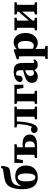

<svg xmlns="http://www.w3.org/2000/svg" viewBox="1508 -2318 1037 4094"><g transform="rotate(-90 2027.0 -271.5)"><path d="M290.5 15.1Q237 15.1 191.1 -2.2Q145.1 -19.5 110.8 -58.3Q76.5 -97.2 57.6 -161.3Q38.7 -225.4 38.7 -318Q38.7 -388.4 48.8 -448.1Q59 -507.7 78.1 -553.6Q97.2 -599.4 124.2 -626.1Q152 -653.9 185 -669.3Q217.9 -684.7 258 -693.6Q298.1 -702.5 346.2 -708.7Q366.2 -711.7 388.2 -715.2Q410.2 -718.7 432.1 -722.2Q454.1 -725.7 473.8 -728L492.6 -769.9L536.6 -758.8Q534.7 -722.8 529.8 -692.8Q525 -662.9 516.5 -640.3Q508 -617.8 495.2 -604.9Q482.6 -592.4 464 -585.7Q445.4 -579 420.1 -575.3Q394.9 -571.7 361.2 -567.4Q285.4 -558.4 237.7 -545.4Q190.1 -532.3 159.4 -501.9Q143.8 -486.4 131.5 -458.7Q119.2 -431.1 111.6 -388.4Q104 -345.8 101.2 -284.4L89.5 -286.1Q106.6 -348.2 139.2 -387.8Q171.9 -427.4 215.5 -446.4Q259 -465.5 308.9 -465.5Q382.7 -465.5 435.2 -439.1Q487.7 -412.7 515.9 -362.4Q544 -312.2 544 -240.4Q544 -152.6 509.3 -96.1Q474.6 -39.6 417.1 -12.3Q359.5 15.1 290.5 15.1ZM294.3 -37Q319.5 -37 337.7 -56.1Q355.9 -75.3 365.5 -118.7Q375 -162.2 375 -234.1Q375 -301.8 364.4 -340.7Q353.8 -379.6 335.2 -396.4Q316.7 -413.1 291.9 -413.1Q268.3 -413.1 248.9 -396Q229.6 -378.9 218.1 -340.2Q206.6 -301.4 206.6 -234.7Q206.6 -159.6 217.7 -116.4Q228.8 -73.2 248.7 -55.1Q268.6 -37 294.3 -37Z M853.6 0V-49.1H957.1Q1006.2 -49.1 1032.6 -74.4Q1059 -99.7 1059 -154.5Q1059 -212.3 1034.5 -235.9Q1010 -259.5 956.5 -259.5Q930.1 -259.5 904.2 -256.7Q878.3 -253.9 853.3 -247.9V-289.7Q889.4 -299.5 931.7 -304.4Q974 -309.3 1008.2 -309.3Q1080.7 -309.3 1123.8 -287.6Q1166.8 -265.8 1185.9 -231.6Q1205 -197.4 1205 -159.5Q1205 -126.4 1194.1 -97.5Q1183.1 -68.5 1156.5 -46.6Q1129.9 -24.7 1083 -12.4Q1036.1 0 964.4 0ZM770.5 0Q771.5 -23 772 -60.4Q772.5 -97.7 773 -138.2Q773.5 -178.7 773.5 -210V-273.5Q773.5 -304.8 773 -345.3Q772.5 -385.8 772 -423.6Q771.5 -461.5 770.5 -483.5H935.8Q934.8 -461.5 934.3 -423.6Q933.8 -385.8 933.3 -345.3Q932.8 -304.8 932.8 -273.5V-210Q932.8 -178.7 933.3 -138.2Q933.8 -97.7 934.3 -60.4Q934.8 -23 935.8 0ZM597.3 -302.4 600.8 -483.5H853.3V-430.6H631.8L693 -483.5L659.6 -302.4ZM705 0V-46.6L816.7 -66.6H853.3V0ZM853.3 -416.9V-483.5H998.8V-436.9L891.4 -416.9Z M1318.8 11.6Q1282 11.6 1259.5 -10.1Q1236.9 -31.7 1236.9 -78.5Q1247 -103 1267 -116.4Q1287 -129.7 1315.1 -129.7Q1339.4 -129.7 1357.8 -116.4Q1376.2 -103.1 1392.1 -82.1V-69.5H1350V-84.9Q1364.1 -100.4 1374.5 -119.5Q1384.8 -138.6 1392.8 -166.2Q1405.3 -205.8 1412.9 -255.7Q1420.5 -305.7 1425.3 -363.5Q1430.1 -421.4 1432.3 -483.5H1486.8Q1485.8 -435.5 1483 -389.1Q1480.2 -342.8 1475.1 -299Q1469.9 -255.2 1462.4 -213.1Q1454.9 -171 1443.5 -130.5Q1428.5 -77.8 1409.2 -46.4Q1390 -15.1 1367.1 -1.8Q1344.2 11.6 1318.8 11.6ZM1357.6 -436.9V-483.5H1467.8V-416.9H1448.5ZM1461.5 -430.6V-483.5H1664.8V-430.6ZM1531 0V-46.6L1628.5 -66.6H1703.2L1798.6 -46.6V0ZM1582.3 0Q1583.3 -23 1583.8 -60.4Q1584.3 -97.7 1584.8 -138.2Q1585.3 -178.7 1585.3 -210V-273.5Q1585.3 -304.8 1584.8 -345.3Q1584.3 -385.8 1583.8 -423.6Q1583.3 -461.5 1582.3 -483.5H1747.3Q1746.3 -461.5 1745.8 -423.6Q1745.3 -385.8 1744.8 -345.3Q1744.3 -304.8 1744.3 -273.5V-210Q1744.3 -178.7 1744.8 -138.2Q1745.3 -97.7 1745.8 -60.4Q1746.3 -23 1747.3 0ZM1664.8 -416.9V-483.5H1798.6V-436.9L1703.2 -416.9Z M1910.4 0Q1911.4 -23.1 1911.9 -60.2Q1912.4 -97.4 1912.9 -138Q1913.4 -178.7 1913.4 -210V-273.5Q1913.4 -304.8 1912.9 -345.4Q1912.4 -386.1 1911.9 -423.8Q1911.4 -461.4 1910.4 -483.5H2075.8Q2074.8 -461.4 2074.3 -423.8Q2073.8 -386.1 2073.3 -345.4Q2072.8 -304.8 2072.8 -273.5V-210Q2072.8 -178.7 2073.3 -138Q2073.8 -97.4 2074.3 -60.2Q2074.8 -23.1 2075.8 0ZM1993 -430.6V-483.5H2265.3L2268.3 -292.4H2199.4L2165.2 -483.5L2233.9 -430.6ZM1859.1 0V-46.6L1954.9 -66.6H2036.6L2137.8 -46.6V0ZM1859.1 -436.9V-483.5H1993V-416.9H1956.6Z M2438 15.1Q2380.2 15.1 2343.5 -18.1Q2306.8 -51.4 2306.8 -112.7Q2306.8 -148.8 2322.9 -178Q2338.9 -207.2 2380.9 -232.1Q2423 -257 2500.5 -277.7Q2527.2 -285 2553.9 -292.1Q2580.6 -299.3 2606.8 -306.4Q2633 -313.6 2659.7 -320.6V-280.3Q2627.1 -270.3 2595.9 -260.4Q2564.7 -250.5 2539.4 -242.3Q2509.3 -233.2 2490.4 -217.2Q2471.6 -201.1 2463.1 -180Q2454.6 -159 2454.6 -133.8Q2454.6 -99 2472.3 -82.4Q2490 -65.7 2515.5 -65.7Q2530.4 -65.7 2544.4 -70.5Q2558.5 -75.3 2576.9 -86.9Q2595.2 -98.5 2621.8 -118.6L2632.2 -67.2H2590.2Q2565.8 -41.5 2544.8 -23Q2523.8 -4.6 2499.2 5.3Q2474.7 15.1 2438 15.1ZM2690.6 14.2Q2639.4 14.2 2611.2 -11.1Q2583 -36.5 2576.6 -80.4V-84.7V-332.3Q2576.6 -377.1 2569.6 -401.7Q2562.6 -426.2 2545.1 -436.6Q2527.7 -447 2495.4 -447Q2477 -447 2456 -444.2Q2435.1 -441.4 2401.8 -432.5L2470.7 -471.6L2463.4 -402.2Q2461.4 -352.2 2440 -330.5Q2418.7 -308.8 2390.2 -308.8Q2363.5 -308.8 2346.2 -321.6Q2328.9 -334.4 2322.7 -359Q2326.8 -421.7 2385.6 -460.2Q2444.5 -498.6 2552.4 -498.6Q2616.7 -498.6 2656 -479.3Q2695.3 -460.1 2713.4 -418.9Q2731.4 -377.7 2731.4 -310.5V-86.1Q2731.4 -71.8 2737.5 -64.3Q2743.6 -56.9 2754 -56.9Q2762 -56.9 2768.9 -61.8Q2775.8 -66.7 2784.5 -78.9L2810.9 -61.1Q2792.9 -20.1 2764.3 -2.9Q2735.7 14.2 2690.6 14.2Z M2816.3 227.3V179.9L2912.1 159.9H3009L3096 179.9V227.3ZM2870.6 227.3Q2871.6 182.8 2872.1 143.5Q2872.6 104.3 2873.1 69.5Q2873.6 34.7 2873.6 2.5V-267.9Q2873.6 -295.9 2873.1 -313.9Q2872.6 -332 2872.1 -347.8Q2871.6 -363.7 2870.6 -383.7L2809.3 -392.7V-432L3005.2 -498.6L3021.6 -489.3L3028.2 -411.4L3032.9 -396.4V-82.2L3029.9 -69.9V2.2Q3029.9 34.1 3030.4 69Q3030.9 104 3031.4 143.4Q3031.9 182.8 3032.9 227.3ZM3155.8 15.1Q3120.3 15.1 3091.3 4.1Q3062.4 -6.8 3038.8 -28.9Q3015.3 -51 2994.9 -85.1H2969.2L2978.2 -157.2Q3009.1 -116 3035.2 -92.8Q3061.3 -69.5 3098.3 -69.5Q3128.5 -69.5 3151.2 -87.7Q3173.9 -105.9 3187.1 -144.3Q3200.3 -182.6 3200.3 -241.6Q3200.3 -330.5 3173.1 -371.2Q3145.9 -411.9 3101.5 -411.9Q3075.4 -411.9 3051.6 -396.5Q3027.7 -381 3007.7 -360.6Q2987.7 -340.2 2970.8 -322.9L2961.8 -397.1H2996.3Q3021.9 -431.8 3049.5 -454Q3077.2 -476.2 3107.9 -487.4Q3138.7 -498.6 3173.6 -498.6Q3228.4 -498.6 3272.8 -469.7Q3317.2 -440.7 3343.4 -384.2Q3369.6 -327.6 3369.6 -244Q3369.6 -163.4 3339.8 -105.5Q3309.9 -47.6 3261.3 -16.2Q3212.7 15.1 3155.8 15.1Z M3427.1 0V-46.6L3524.1 -66.6H3605.8L3694.8 -46.6V0ZM3764.6 0V-46.6L3846.1 -66.6H3928.2L4024.5 -46.6V0ZM3478.4 0Q3479.4 -23 3479.9 -60.4Q3480.4 -97.7 3480.9 -138.2Q3481.4 -178.7 3481.4 -210V-273.5Q3481.4 -304.8 3480.9 -345.3Q3480.4 -385.8 3479.9 -423.6Q3479.4 -461.5 3478.4 -483.5H3633.9V0ZM3589.3 -45.5 3541.4 -92.4H3563.6L3714.2 -267L3864.1 -440.9L3907.1 -392.2H3889.1L3739.4 -218.5ZM3825.8 0V-483.5H3973.2Q3972.2 -461.5 3971.7 -423.6Q3971.2 -385.8 3970.7 -345.3Q3970.2 -304.8 3970.2 -273.5V-210Q3970.2 -178.7 3970.7 -138.2Q3971.2 -97.7 3971.7 -60.4Q3972.2 -23 3973.2 0ZM3427.1 -436.9V-483.5H3694.8V-436.9L3606.4 -416.9H3524.6ZM3764.6 -436.9V-483.5H4024.5V-436.9L3928.7 -416.9H3846.7Z"/></g></svg>

Font: Source Serif 4 Variable
Style: Regular
Weight: 400
Designer: Frank Grießhammer
Foundry: Adobe
Version: Version 4.005;hotconv 1.1.0;makeotfexe 2.6.0